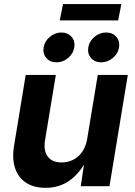

<svg xmlns="http://www.w3.org/2000/svg" viewBox="-20 -902 655 930"><path d="M200.7 7.8Q144.5 7.8 106.7 -16.6Q68.8 -41 53.2 -87.2Q37.6 -133.3 48.3 -197.3L104.5 -539.1H250.5L198.2 -223.1Q189.9 -172.4 211.2 -143.8Q232.4 -115.2 278.3 -115.2Q309.1 -115.2 334.7 -128.2Q360.4 -141.1 378.2 -166.7Q396 -192.4 402.3 -229.5L453.6 -539.1H599.1L510.3 0H371.1L391.6 -135.7H403.8Q370.6 -67.4 320.1 -29.8Q269.5 7.8 200.7 7.8ZM470.2 -600.1Q439 -600.1 420.9 -621.1Q402.8 -642.1 407.7 -672.4Q412.6 -702.6 437.7 -723.6Q462.9 -744.6 494.1 -744.6Q525.4 -744.6 543.5 -723.6Q561.5 -702.6 556.6 -672.4Q551.8 -642.1 526.4 -621.1Q501 -600.1 470.2 -600.1ZM253.4 -600.1Q222.2 -600.1 204.3 -621.1Q186.5 -642.1 191.4 -672.4Q196.3 -702.6 221.4 -723.6Q246.6 -744.6 277.3 -744.6Q308.6 -744.6 326.7 -723.6Q344.7 -702.6 339.8 -672.4Q335 -642.1 309.8 -621.1Q284.7 -600.1 253.4 -600.1ZM567.9 -882.3 552.2 -803.2H269.5L285.2 -882.3Z"/></svg>

Font: Inter 18pt
Style: Bold Italic
Weight: 700
Italic angle: -9.3988°
Designer: Rasmus Andersson
Foundry: rsms
Version: Version 4.001;git-66647c0bb